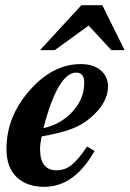

<svg xmlns="http://www.w3.org/2000/svg" viewBox="-20 -710 502 743"><path d="M317 -143 346 -126Q268 13 151 13Q84 13 44.5 -24.5Q5 -62 5 -134Q5 -258 94.5 -360Q184 -462 293 -462Q341 -462 369.5 -438Q398 -414 398 -375Q398 -312 329 -253Q297 -226 255.5 -210.5Q214 -195 141 -182Q135 -152 135 -133Q135 -51 199 -51Q231 -51 256.5 -71Q282 -91 317 -143ZM306 -390Q306 -429 275 -429Q204 -429 148 -214Q216 -229 261 -278.5Q306 -328 306 -390ZM462 -516H411L323 -611L192 -516H135L295 -690H376Z"/></svg>

Font: STIX
Style: Bold Italic
Weight: 700
Italic angle: -16.33°
Designer: MicroPress Inc., with final additions and corrections provided by Coen Hoffman, Elsevier (retired)
Version: Version 1.1.1